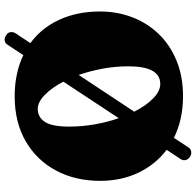

<svg xmlns="http://www.w3.org/2000/svg" viewBox="-28 -768 861 844"><g transform="rotate(90 402.0 -345.5)"><path d="M134 57Q122.5 50.5 120.8 38.2Q119 26 127 14.5L169 -49Q102 -98 66 -176.8Q30 -255.5 30 -355Q30 -430 55 -496Q80 -562 128 -612.2Q176 -662.5 245.2 -691.2Q314.5 -720 402.5 -720Q454.5 -720 500.5 -709.8Q546.5 -699.5 585.5 -680L627 -743Q633.5 -754 645.8 -756Q658 -758 669.5 -750Q681 -742 683.2 -730.8Q685.5 -719.5 678.5 -709L638 -648Q703 -599 738.8 -523.5Q774.5 -448 774.5 -356Q774.5 -246.5 729.2 -161.8Q684 -77 600.5 -28.5Q517 20 402.5 20Q351 20 305.5 10.2Q260 0.5 222 -18L177 50Q169.5 62 157.8 64Q146 66 134 57ZM271 -480Q271 -421.5 281.5 -365.8Q292 -310 309 -261.5L470.5 -505.5Q444 -557.5 412 -588.8Q380 -620 348.5 -620Q271 -620 271 -480ZM536 -220Q536 -277 526 -332.8Q516 -388.5 499 -437.5L338.5 -194Q365 -143 396.8 -112.2Q428.5 -81.5 458 -81.5Q495 -81.5 515.5 -113Q536 -144.5 536 -220Z"/></g></svg>

Font: Fraunces 9pt SuperSoft Black
Style: Regular
Weight: 900
Version: Version 1.000;[b76b70a41]